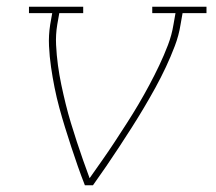

<svg xmlns="http://www.w3.org/2000/svg" viewBox="-20 -550 640 570"><path d="M232 0Q221 -28 211 -56.5Q201 -85 191.5 -114Q182 -143 173 -172Q164 -201 156 -230.5Q148 -260 142 -290Q136 -320 131.5 -351Q127 -382 125.5 -413.5Q124 -445 129 -477L135 -511H66V-530H227V-511H156L150 -477Q145 -447 146.5 -416.5Q148 -386 152 -356.5Q156 -327 162 -298.5Q168 -270 175 -241.5Q182 -213 190.5 -185Q199 -157 208 -129.5Q217 -102 226.5 -75Q236 -48 246 -21Q265 -48 284 -75Q303 -102 321 -129.5Q339 -157 357 -185Q375 -213 391.5 -241Q408 -269 423.5 -298Q439 -327 453 -356.5Q467 -386 478.5 -416Q490 -446 495 -477L501 -511H432V-530H593V-511H522L516 -477Q511 -445 499 -413.5Q487 -382 472.5 -351Q458 -320 441.5 -290Q425 -260 407.5 -230.5Q390 -201 371.5 -172Q353 -143 334 -114Q315 -85 295.5 -56.5Q276 -28 256 0Z"/></svg>

Font: Iosevka Curly Slab ThEx
Style: Italic
Weight: 100
Width: 7
Italic angle: -9°
Monospace: yes
Designer: Belleve Invis
Foundry: Belleve Invis
Version: Version 11.1.0; ttfautohint (v1.8.3)